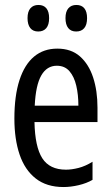

<svg xmlns="http://www.w3.org/2000/svg" viewBox="-20 -744 452 774"><path d="M236 10Q168 10 124 -24.5Q80 -59 59 -121Q38 -183 38 -266Q38 -358 58.5 -421Q79 -484 117.5 -516Q156 -548 211 -548Q267 -548 302.5 -516.5Q338 -485 355.5 -431.5Q373 -378 373 -310V-252H119Q121 -152 150.5 -106Q180 -60 246 -60Q269 -60 296.5 -67Q324 -74 353 -92V-19Q329 -5 297 2.5Q265 10 236 10ZM120 -318H296Q296 -362 287.5 -398.5Q279 -435 260 -457Q241 -479 209 -479Q169 -479 146.5 -440Q124 -401 120 -318ZM134 -617Q113 -617 102 -631Q91 -645 91 -671Q91 -697 102.5 -710.5Q114 -724 135 -724Q156 -724 167 -710.5Q178 -697 178 -671Q178 -644 166.5 -630.5Q155 -617 134 -617ZM287 -617Q266 -617 255 -631Q244 -645 244 -671Q244 -697 255.5 -710.5Q267 -724 288 -724Q309 -724 320 -710.5Q331 -697 331 -671Q331 -644 319.5 -630.5Q308 -617 287 -617Z"/></svg>

Font: Noto Sans ExtraCondensed
Style: Regular
Weight: 400
Width: 2
Designer: Monotype Design Team
Foundry: Monotype Imaging Inc.
Version: Version 2.013